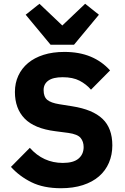

<svg xmlns="http://www.w3.org/2000/svg" viewBox="-20 -985 664 1017"><path d="M303 12Q211 12 147 -19.5Q83 -51 38 -101L138 -202Q209 -122 313 -122Q369 -122 396 -145Q423 -168 423 -206Q423 -235 407 -254.5Q391 -274 342 -281L273 -290Q162 -304 110.5 -357Q59 -410 59 -498Q59 -545 77 -584Q95 -623 128.5 -651Q162 -679 210.5 -694.5Q259 -710 321 -710Q400 -710 460 -685Q520 -660 563 -612L462 -510Q437 -539 401.5 -557.5Q366 -576 312 -576Q261 -576 236 -558Q211 -540 211 -508Q211 -472 230.5 -456Q250 -440 294 -433L363 -422Q471 -405 523 -355.5Q575 -306 575 -215Q575 -165 557 -123Q539 -81 504.5 -51Q470 -21 419 -4.5Q368 12 303 12ZM248 -748 116 -907 189 -965 310 -850 431 -965 504 -907 372 -748Z"/></svg>

Font: IBM Plex Thai
Style: Bold
Weight: 700
Designer: Mike Abbink, Paul van der Laan, Pieter van Rosmalen, Ben Mitchell, Mark Frömberg
Foundry: Bold Monday
Version: Version 1.0